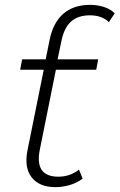

<svg xmlns="http://www.w3.org/2000/svg" viewBox="-20 -766 492 790"><path d="M208 4Q142 4 110.5 -36Q79 -76 93 -147L160 -479H63L71 -522H168L184 -601Q198 -672 240 -709Q282 -746 351 -746Q381 -746 408.5 -737Q436 -728 452 -711L428 -675Q399 -703 350 -703Q301 -703 272 -677Q243 -651 232 -594L217 -522H384L376 -479H210L144 -151Q121 -39 220 -39Q268 -39 305 -68L320 -31Q296 -13 266.5 -4.5Q237 4 208 4Z"/></svg>

Font: Montserrat Light
Style: Italic
Weight: 300
Italic angle: -11.3°
Designer: Julieta Ulanovsky
Foundry: Julieta Ulanovsky
Version: Version 9.000; ttfautohint (v1.8.4.7-5d5b)